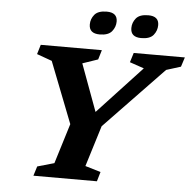

<svg xmlns="http://www.w3.org/2000/svg" viewBox="-60 -976 1038 1036"><g transform="rotate(5 459.0 -458.0)"><path d="M702 -629 624.5 -655.5 640.5 -707H917.5L901 -655.5L822.5 -631L502.5 -298L434 -76.5L518 -51.5L503 0H159L175 -51.5L266 -77.5L333 -294.5L203.5 -626L121.5 -655.5L137 -707H468L452.5 -655.5L369 -627L463 -372ZM448.5 -790.5Q391 -790.5 391 -840Q391 -869.5 410.2 -893Q429.5 -916.5 476.5 -916.5Q534 -916.5 534 -868Q534 -838 514.5 -814.2Q495 -790.5 448.5 -790.5ZM673.5 -790.5Q616 -790.5 616 -840Q616 -869.5 635.2 -893Q654.5 -916.5 701.5 -916.5Q759 -916.5 759 -868Q759 -838 739.8 -814.2Q720.5 -790.5 673.5 -790.5Z"/></g></svg>

Font: Newsreader Caption SemiBold
Style: Italic
Weight: 600
Italic angle: -17°
Designer: Hugues Gentile
Foundry: Production Type
Version: Version 1.001